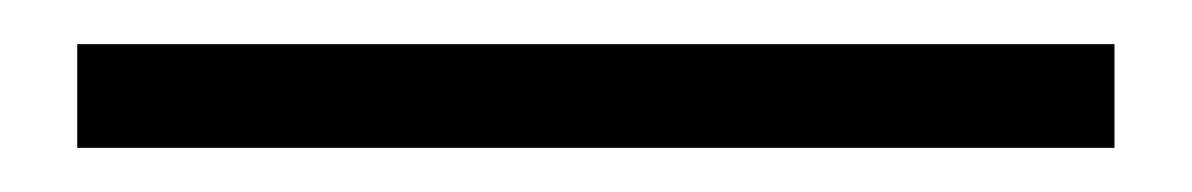

<svg xmlns="http://www.w3.org/2000/svg" viewBox="-20 -20 540 87"><path d="M15 47V0H485V47Z"/></svg>

Font: Nunito Sans 10pt Light
Style: Regular
Weight: 300
Designer: Vernon Adams
Foundry: Vernon Adams
Version: Version 3.101;gftools[0.9.27]